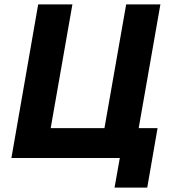

<svg xmlns="http://www.w3.org/2000/svg" viewBox="-20 -720 785 875"><path d="M698 -136H612L711 -700H555L456 -136H211L310 -700H154L32 0H526L502 135H651Z"/></svg>

Font: Fixel Display 20240404
Style: Bold Italic
Weight: 700
Italic angle: -10°
Designer: AlfaBravo + MacPaw
Foundry: Kyrylo Tkachov, Marchela Mozhyna, Serhii Makarenko, Maria Weinstein, Zakhar Kryvoshyya
Version: Version 1.211;Glyphs 3.2 (3225)